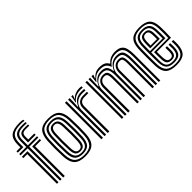

<svg xmlns="http://www.w3.org/2000/svg" viewBox="12 -1517 2233 2233"><g transform="rotate(-45 1129.0 -400.0)"><path d="M20.2 -577.5V-600H85V-646.5Q85 -734.2 129.8 -772.2Q174.5 -810.2 278.2 -810.2Q301.5 -810.2 314.9 -808.4Q328.2 -806.5 336.2 -803.2V-784.2Q323.2 -787.2 311 -788.4Q298.8 -789.5 278.2 -789.5Q188.2 -789.5 149.6 -756.4Q111 -723.2 111 -646.5V-577.5ZM137 0V-532.8H20.2V-555H136.8V-646.5Q136.8 -712 169.4 -740.4Q202 -768.8 278.2 -768.8Q302.5 -768.8 313.9 -768.1Q325.2 -767.5 336.2 -765.2V-746.5Q323.8 -747 311.8 -747.2Q299.8 -747.5 278.2 -747.5Q216 -747.5 189.2 -724.4Q162.5 -701.2 162.5 -646.5V-555H313V-532.8H162.8V0ZM188.2 -577.5V-646.5Q188.2 -684.5 206.1 -705.8Q224 -727 278.2 -727Q296.2 -727 307.2 -726.8Q318.2 -726.5 336.2 -726.2V-705.5Q318 -705.8 307.1 -706Q296.2 -706.2 278.2 -706.2Q243.2 -706.2 228.8 -692.6Q214.2 -679 214.2 -646.5V-600H313V-577.5ZM85.8 0V-487.8H20.2V-510.2H111.5V0ZM188.2 0V-510.2H313V-487.8H214.8V0Z M548.2 9.2Q453.5 9.2 409.9 -33.2Q366.2 -75.8 361.5 -173.8Q358 -246.8 358 -306.1Q358 -365.5 361.2 -427Q366.5 -522.8 409 -566Q451.5 -609.2 548.2 -609.2Q643.2 -609.2 686.2 -566.4Q729.2 -523.5 734 -426.8Q737.5 -352.2 737.4 -292.9Q737.2 -233.5 734.2 -173.8Q729 -76 685.9 -33.4Q642.8 9.2 548.2 9.2ZM548.2 -11.5Q630.8 -11.5 667.2 -50.2Q703.8 -89 708.5 -175Q711.2 -234.2 711.5 -291.6Q711.8 -349 708.2 -425.8Q704.2 -511.2 667.4 -549.9Q630.5 -588.5 548.2 -588.5Q465 -588.5 428.2 -549.9Q391.5 -511.2 387 -425Q384.2 -370.5 383.9 -311.5Q383.5 -252.5 387.2 -174Q391.5 -83.8 430.9 -47.6Q470.2 -11.5 548.2 -11.5ZM548.2 -32.2Q482.2 -32.2 449.4 -64.5Q416.5 -96.8 412.8 -177Q406.8 -308 412.5 -422.8Q416.8 -499 447.5 -533.4Q478.2 -567.8 548.2 -567.8Q613.8 -567.8 646.1 -535.6Q678.5 -503.5 682.5 -425.5Q685.8 -352.5 685.8 -293.5Q685.8 -234.5 682.8 -178Q678.8 -99.5 647.4 -65.9Q616 -32.2 548.2 -32.2ZM548.2 -53.2Q602.5 -53.2 628 -82.1Q653.5 -111 657 -178.8Q659.5 -228.8 659.8 -289.5Q660 -350.2 656.8 -422.5Q653.8 -490.2 627.6 -518.5Q601.5 -546.8 548.2 -546.8Q493.2 -546.8 467.6 -518.1Q442 -489.5 438.5 -422Q436 -373 435.6 -312Q435.2 -251 438.5 -177.8Q442 -109 468.4 -81.1Q494.8 -53.2 548.2 -53.2ZM548.2 -74Q507.2 -74 487.1 -97.8Q467 -121.5 464.5 -179Q461.2 -245.5 461.2 -303.1Q461.2 -360.8 464.2 -420.8Q467.2 -477.2 486.8 -501.6Q506.2 -526 548.2 -526Q587.8 -526 608 -502.9Q628.2 -479.8 631 -421.8Q634 -354.5 634 -294.8Q634 -235 631.2 -180Q628.2 -122.8 608.8 -98.4Q589.2 -74 548.2 -74ZM548.2 -94.8Q577.2 -94.8 590.1 -115.6Q603 -136.5 605.5 -181.2Q608 -233 608.2 -290.2Q608.5 -347.5 605.2 -420.5Q603.2 -464.2 590.1 -484.8Q577 -505.2 548.2 -505.2Q518.5 -505.2 505.4 -484.5Q492.2 -463.8 490 -419.5Q487 -361.8 487.1 -306.5Q487.2 -251.2 490.2 -180Q492.2 -133.8 506.1 -114.2Q520 -94.8 548.2 -94.8Z M907.8 -514 920.5 -580.2V-600H946L946.5 -596L929.8 -552.5H934.5Q953.5 -576 986.4 -589.5Q1019.2 -603 1053.5 -603Q1069.5 -603 1089.2 -600.8V-578.5Q1075 -580.5 1055.2 -580.5Q1008.8 -580.5 973.6 -565.2Q938.5 -550 914 -514ZM869 0V-600H894.8V-538L890 -461.2H896Q917.5 -511.5 954 -534.6Q990.5 -557.8 1041.5 -557.8Q1054.8 -557.8 1068.9 -557.1Q1083 -556.5 1089.2 -556V-533.5Q1081.8 -534 1066.4 -534.6Q1051 -535.2 1036.8 -535.2Q990 -535.2 958.5 -516.5Q927 -497.8 911 -468Q895 -438.2 895 -405.2V0ZM817.5 0V-600H843.2V0ZM920.8 0V-407.5Q920.8 -457.2 950 -483.8Q979.2 -510.2 1025 -510.2H1089.2V-487.5Q1074.5 -487.8 1057.1 -487.6Q1039.8 -487.5 1025 -487.5Q947.8 -487.5 947.8 -410.2V0Z M1760 0V-423.2Q1760 -473 1751.5 -509.9Q1743 -546.8 1717.2 -567Q1691.5 -587.2 1639.2 -587.2Q1592.8 -587.2 1559.1 -568.4Q1525.5 -549.5 1501.2 -514H1496Q1483.2 -552.5 1457.4 -569.9Q1431.5 -587.2 1383.5 -587.2Q1337.5 -587.2 1306.1 -568.6Q1274.8 -550 1250.2 -514H1244L1254.2 -600H1279.8L1280.2 -590.2L1265 -552.5H1270.8Q1294.5 -580.8 1322.1 -595.2Q1349.8 -609.8 1391.8 -609.8Q1438 -609.8 1465 -596.2Q1492 -582.8 1509 -552.5H1515.8Q1541 -582 1574 -595.9Q1607 -609.8 1647.5 -609.8Q1706.8 -609.8 1736.2 -587.4Q1765.8 -565 1775.6 -524.2Q1785.5 -483.5 1785.5 -428.2V0ZM1153.8 0V-600H1179.5V0ZM1205.2 0V-600H1231L1226.2 -461.2H1232.2Q1253.5 -511 1288.9 -537.9Q1324.2 -564.8 1376 -564.2Q1427.5 -563.8 1450 -539.6Q1472.5 -515.5 1478.8 -461.2H1483.8Q1505.2 -510.8 1541.8 -537.8Q1578.2 -564.8 1629.8 -564.2Q1694.5 -563.8 1714.2 -527.2Q1734 -490.8 1734 -421.5V0H1708.2V-418.2Q1708.2 -477.8 1692.1 -509.8Q1676 -541.8 1620.2 -541.8Q1577 -541.8 1546.6 -522.2Q1516.2 -502.8 1500.2 -471.5Q1484.2 -440.2 1484.2 -405.2V0H1458.5V-418.2Q1458.5 -477.8 1440.5 -509.8Q1422.5 -541.8 1366.5 -541.8Q1323 -541.8 1292.8 -522.2Q1262.5 -502.8 1246.9 -471.5Q1231.2 -440.2 1231.2 -405.2V0ZM1257 0V-407.5Q1257 -456.5 1284.5 -486.6Q1312 -516.8 1360 -516.8Q1406.2 -516.8 1419.6 -488.8Q1433 -460.8 1433 -413.2V0H1407.2V-411.8Q1407.2 -451.5 1397.8 -472.9Q1388.2 -494.2 1356.2 -494.2Q1322.5 -494.2 1303.1 -472.4Q1283.8 -450.5 1283.8 -410.2V0ZM1510.2 0V-407.5Q1510.2 -456.5 1538.1 -486.6Q1566 -516.8 1614 -516.8Q1660.2 -516.8 1671.5 -488.4Q1682.8 -460 1682.8 -413.2V0H1657V-411.8Q1657 -451 1649.5 -472.6Q1642 -494.2 1610 -494.2Q1576.5 -494.2 1556.1 -472.4Q1535.8 -450.5 1535.8 -410.2V0Z M2049.5 9.2Q1955 9.2 1912.6 -28.9Q1870.2 -67 1865.5 -154.2Q1864.5 -178 1863.9 -216.9Q1863.2 -255.8 1863.2 -299.2Q1863.2 -342.8 1863.9 -381.5Q1864.5 -420.2 1865.8 -443.2Q1871.2 -533.8 1914.6 -571.5Q1958 -609.2 2048 -609.2Q2138.8 -609.2 2180.4 -572.1Q2222 -535 2226.2 -448.5Q2227.8 -410.8 2227.8 -361.5Q2227.8 -312.2 2225.2 -263.5H1992.5Q1992.5 -235.2 1993 -207.1Q1993.5 -179 1994.2 -164.5Q1996.5 -127.8 2008.9 -111.2Q2021.2 -94.8 2049.5 -94.8Q2073.8 -94.8 2084.6 -109.6Q2095.5 -124.5 2097.2 -160.8Q2098.2 -182 2096.2 -226.2H2122Q2124.2 -182.8 2123 -159.5Q2121 -113 2104 -93.5Q2087 -74 2049.5 -74Q2007.8 -74 1989 -94.1Q1970.2 -114.2 1968.2 -161.5Q1967.5 -182.5 1967 -216.1Q1966.5 -249.8 1966.5 -284.2H2200.5Q2202 -324.8 2202 -368.5Q2202 -412.2 2200.2 -447.2Q2196.8 -524 2160.9 -556.2Q2125 -588.5 2048 -588.5Q1970 -588.5 1933.1 -554.9Q1896.2 -521.2 1891.5 -441.8Q1890.2 -417.5 1889.8 -378.2Q1889.2 -339 1889.2 -295.9Q1889.2 -252.8 1889.8 -215.2Q1890.2 -177.8 1891.2 -157Q1895.5 -80 1931.2 -45.8Q1967 -11.5 2049.5 -11.5Q2127 -11.5 2161.9 -44.8Q2196.8 -78 2200.2 -155.5Q2201 -172 2200.6 -190.6Q2200.2 -209.2 2199.2 -226.2H2225.2Q2226 -210.5 2226.5 -191Q2227 -171.5 2226.2 -154.5Q2222 -66.5 2181.1 -28.6Q2140.2 9.2 2049.5 9.2ZM2049.5 -32.2Q1982.5 -32.2 1951.6 -60.9Q1920.8 -89.5 1917 -157.8Q1916 -179.5 1915.5 -217.1Q1915 -254.8 1915 -297.5Q1915 -340.2 1915.5 -378.6Q1916 -417 1917.2 -440.2Q1921.5 -508.8 1951.9 -538.2Q1982.2 -567.8 2048 -567.8Q2111 -567.8 2141.2 -540.4Q2171.5 -513 2174.5 -446.5Q2175.8 -419 2176.1 -382Q2176.5 -345 2175.2 -305H1941Q1940.8 -260.8 1940.8 -226.9Q1940.8 -193 1941.2 -159.8Q1942.2 -102.5 1967 -77.9Q1991.8 -53.2 2049.5 -53.2Q2097 -53.2 2121.5 -75.4Q2146 -97.5 2148.8 -157Q2149.8 -184.8 2147.8 -226.2H2173.5Q2174.5 -208.5 2174.9 -190.8Q2175.2 -173 2174.5 -156.2Q2171.2 -89.5 2142.5 -60.9Q2113.8 -32.2 2049.5 -32.2ZM1941.2 -325.8H2150Q2150.5 -361.2 2150.1 -391.6Q2149.8 -422 2148.8 -446Q2146 -504.5 2120.2 -525.6Q2094.5 -546.8 2048 -546.8Q1995.8 -546.8 1971.1 -522.1Q1946.5 -497.5 1942.8 -438.5Q1942.2 -426.5 1941.8 -394.9Q1941.2 -363.2 1941.2 -325.8ZM1966.8 -346.5Q1967 -369.8 1967.5 -395.1Q1968 -420.5 1968.8 -437Q1971.5 -485.2 1990 -505.6Q2008.5 -526 2048 -526Q2086.8 -526 2103.9 -506.6Q2121 -487.2 2123 -443.5Q2123.8 -427.5 2124.2 -400.8Q2124.8 -374 2124.2 -346.5ZM1992.8 -367.2H2098.2Q2098.8 -388.8 2098.2 -409.9Q2097.8 -431 2097.2 -442.5Q2095.8 -476.2 2084.4 -490.8Q2073 -505.2 2048 -505.2Q2021.5 -505.2 2009 -489.4Q1996.5 -473.5 1994.5 -435.8Q1994 -422.8 1993.6 -406.1Q1993.2 -389.5 1992.8 -367.2Z"/></g></svg>

Font: Big Shoulders Inline Display ExtraBold
Style: Regular
Weight: 800
Designer: Patric King
Foundry: XO Type Co
Version: Version 1.000